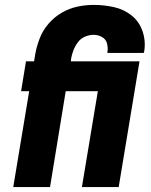

<svg xmlns="http://www.w3.org/2000/svg" viewBox="-20 -763 616 783"><path d="M34 0H184L248 -391H379L314 0H464L549 -513H269L270 -524Q273 -541 279.5 -558Q286 -575 297.5 -590.5Q309 -606 326.5 -613.5Q344 -621 362 -621Q380 -621 396 -612Q412 -603 416.5 -585.5Q421 -568 418 -549V-547H566Q567 -550 568 -553Q575 -595 561.5 -635Q548 -675 516.5 -700Q485 -725 444.5 -734Q404 -743 362 -743Q329 -743 296 -736Q263 -729 232.5 -711.5Q202 -694 178.5 -667Q155 -640 142.5 -608Q130 -576 124 -544L119 -513H86L66 -391H99Z"/></svg>

Font: Iosevka Sparkle Heavy Oblique
Style: Regular
Weight: 900
Italic angle: -9°
Designer: Belleve Invis
Foundry: Belleve Invis
Version: Version 4.5.0; ttfautohint (v1.8.3)